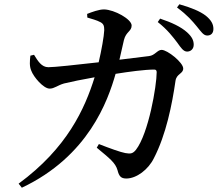

<svg xmlns="http://www.w3.org/2000/svg" viewBox="-20 -819 1040 897"><path d="M854 -578C872 -578 885 -591 885 -610C885 -630 877 -647 854 -668C825 -694 782 -714 728 -732L717 -716C763 -680 788 -646 808 -620C825 -596 837 -578 854 -578ZM948 -653C966 -653 977 -664 977 -684C977 -706 967 -725 941 -746C915 -766 872 -784 818 -799L807 -784C857 -747 879 -720 899 -696C919 -672 930 -653 948 -653ZM67 39 82 58C393 -89 484 -348 520 -474C582 -484 656 -494 701 -494C708 -494 712 -490 712 -482C712 -418 674 -195 615 -119C601 -102 591 -99 565 -104C543 -108 493 -126 442 -146L432 -129C492 -79 519 -59 529 -24C536 4 545 15 570 15C618 15 673 -27 699 -80C756 -190 784 -331 800 -442C805 -475 836 -474 836 -499C836 -527 762 -586 735 -586C715 -586 704 -560 676 -557L538 -540L559 -632C569 -672 595 -672 595 -700C595 -729 515 -774 466 -775C442 -775 410 -763 387 -754L388 -737C407 -731 432 -725 450 -715C464 -707 467 -698 467 -678C466 -650 454 -583 441 -528C335 -516 234 -505 206 -505C174 -505 157 -534 139 -563L122 -559C119 -534 117 -510 126 -489C137 -459 183 -405 212 -405C234 -405 248 -420 279 -429C307 -436 370 -449 422 -458C376 -310 293 -127 67 39Z"/></svg>

Font: GenKiMin2 TW SB
Style: Regular
Weight: 600
Version: Version 2.100;PS 2.1;hotconv 16.6.51;makeotf.lib2.5.65220 DE